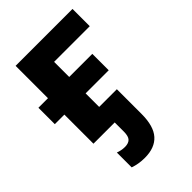

<svg xmlns="http://www.w3.org/2000/svg" viewBox="-231 -634 952 952"><g transform="rotate(-45 245.5 -158.0)"><path d="M200 230Q177 230 157 226.5Q137 223 120 217V113Q131 117 143 119.5Q155 122 168 122Q193 122 205.5 109.5Q218 97 218 64V0H69V-204H2V-319H69V-546H468V-425H218V-319H380V-204H218V-109H342V64Q342 150 306 190Q270 230 200 230Z"/></g></svg>

Font: Noto Sans IKEA
Style: Bold
Weight: 600
Designer: Monotype Design Team
Foundry: Monotype Imaging Inc.
Version: Version 2.001